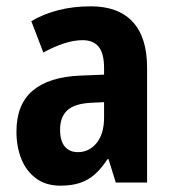

<svg xmlns="http://www.w3.org/2000/svg" viewBox="-20 -577 544 607"><path d="M267 -557Q354 -557 399.5 -508Q445 -459 445 -363V0H346L323 -74H320Q301 -45 280.5 -26.5Q260 -8 233.5 1Q207 10 171 10Q125 10 94 -13Q63 -36 47.5 -74.5Q32 -113 32 -161Q32 -247 83.5 -290.5Q135 -334 234 -338L309 -341V-362Q309 -408 292 -429Q275 -450 241 -450Q214 -450 183 -440Q152 -430 117 -411L79 -510Q118 -533 165 -545Q212 -557 267 -557ZM266 -252Q215 -249 192.5 -228Q170 -207 170 -167Q170 -131 185 -113.5Q200 -96 226 -96Q262 -96 285.5 -125Q309 -154 309 -205V-254Z"/></svg>

Font: Noto Sans Khmer Condensed
Style: Bold
Weight: 700
Width: 3
Designer: Danh Hong and the Monotype Design Team
Foundry: Monotype Imaging Inc.
Version: Version 2.004